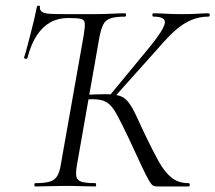

<svg xmlns="http://www.w3.org/2000/svg" viewBox="-20 -673 777 693"><path d="M108 0Q104 0 104 -6Q104 -12 108 -12Q142 -12 160 -17.5Q178 -23 187 -38.5Q196 -54 200 -82L282 -545Q287 -575 286 -588.5Q285 -602 271.5 -605Q258 -608 226 -608Q190 -608 162 -592.5Q134 -577 113 -545.5Q92 -514 79 -464Q78 -460 72 -461Q66 -462 67 -466Q71 -477 77 -500Q83 -523 90.5 -551.5Q98 -580 104 -606Q110 -632 113 -648Q114 -653 120 -652.5Q126 -652 124 -647Q123 -638 130 -631.5Q137 -625 161 -623Q183 -622 221 -622Q259 -622 320 -622Q354 -622 382.5 -623.5Q411 -625 431 -625Q435 -625 435 -619Q435 -613 431 -613Q398 -613 379.5 -607Q361 -601 353 -585Q345 -569 339 -540L258 -79Q253 -51 255.5 -36.5Q258 -22 274 -17Q290 -12 324 -12Q327 -12 327 -6Q327 0 324 0Q301 0 273.5 -1Q246 -2 215 -2Q185 -2 157 -1Q129 0 108 0ZM546 0Q538 0 532 -3.5Q526 -7 517 -22.5Q508 -38 491.5 -73Q475 -108 446 -171Q418 -230 401 -261Q384 -292 365.5 -303.5Q347 -315 313 -315Q303 -315 293 -314Q283 -313 272 -312L274 -330Q331 -333 361 -333Q392 -333 410.5 -327.5Q429 -322 442 -306Q455 -290 469 -261Q483 -232 504 -186Q531 -130 552.5 -91Q574 -52 599 -32Q624 -12 660 -12Q665 -12 665 -6Q665 0 660 0ZM388 -317 374 -326 520 -503Q572 -567 575 -590Q578 -613 534 -613Q530 -613 530 -619Q530 -625 534 -625Q556 -625 579 -623.5Q602 -622 636 -622Q673 -622 693.5 -623.5Q714 -625 732 -625Q737 -625 737 -619Q737 -613 732 -613Q700 -613 671 -601Q642 -589 613.5 -564Q585 -539 551 -499Z"/></svg>

Font: Cormorant
Style: Italic
Weight: 400
Italic angle: -10°
Designer: Christian Thalmann (Catharsis Fonts)
Foundry: Catharsis Fonts
Version: Version 4.000